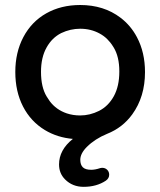

<svg xmlns="http://www.w3.org/2000/svg" viewBox="-20 -534 634 759"><path d="M296.9 -77.6Q335.4 -77.6 371.6 -95.7Q408.2 -114.3 429.9 -153.6Q451.7 -192.9 451.7 -251.5Q451.7 -310.1 429.2 -346.7Q421.4 -359.4 415.5 -366.5Q409.7 -373.5 403.8 -379.4Q391.1 -392.1 374 -401.4Q339.4 -420.4 296.9 -420.4Q258.3 -420.4 222.2 -403.3Q185.5 -384.8 164.1 -346.2Q142.1 -307.1 142.1 -250Q142.1 -189 164.6 -152.3Q171.4 -141.1 176.8 -133.8Q202.1 -100.1 243.7 -85.9Q268.6 -77.6 296.9 -77.6ZM213.4 116.2Q213.4 58.6 268.1 15.1Q206.5 9.8 157.2 -20Q101.6 -53.7 71 -113Q40.5 -172.4 40.5 -249.5Q40.5 -326.7 72.3 -387.2Q104.5 -448.2 162.8 -481.2Q221.2 -514.2 296.9 -514.2Q390.6 -514.2 456.5 -463.9Q497.1 -433.1 521.5 -386.7Q553.2 -326.7 553.2 -249Q553.2 -151.4 502.9 -82Q464.8 -29.3 403.3 -4.9Q355 15.1 323.2 46.9Q297.4 72.8 297.4 97.7Q297.4 117.2 307.4 127.2Q317.4 137.2 340.8 137.2Q356.4 137.2 376.5 130.4L383.3 129.4H383.8Q396 129.4 403.8 137.2Q411.6 145 411.6 156.7Q411.6 170.9 398.4 180.2Q361.8 204.6 310.5 204.6Q266.6 204.6 237.3 175.3Q213.4 151.4 213.4 116.2ZM373.5 131.8Q373.5 131.8 373.5 131.8Z"/></svg>

Font: YuPearl-Medium
Style: Medium
Weight: 500
Designer: Max Yao
Foundry: Max-Everyday
Version: Version 1.011; ttfautohint (v1.8.3)